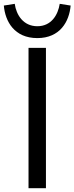

<svg xmlns="http://www.w3.org/2000/svg" viewBox="-48 -983 389 1003"><path d="M101 -733V0H192V-733ZM147 -784C266 -784 314 -871 321 -954L264 -963C255 -905 220 -846 147 -846C74 -846 37 -905 29 -963L-28 -954C-21 -871 27 -784 147 -784Z"/></svg>

Font: GenYoGothic2 TW R
Style: Regular
Weight: 400
Version: Version 2.100;PS 2.1;hotconv 16.6.51;makeotf.lib2.5.65220 DE